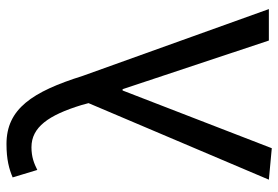

<svg xmlns="http://www.w3.org/2000/svg" viewBox="-153 -696 858 592"><g transform="rotate(-90 276.0 -400.0)"><path d="M115 9 293 -451H297L447 0H544L338 -574C289 -730 236 -809 128 -809C80 -809 51 -801 25 -790L48 -714C68 -724 88 -732 118 -732C180 -732 217 -679 248 -578L254 -556L18 0Z"/></g></svg>

Font: Squished Noto Sans CJK JP Regular
Style: Regular
Weight: 400
Designer: Ryoko NISHIZUKA (kana & ideographs); Paul D. Hunt (Latin, Greek & Cyrillic); Wenlong ZHANG (bopomofo); Sandoll Communica
Foundry: Adobe Systems Incorporated
Version: Version 1.004;PS 1.004;hotconv 1.0.82;makeotf.lib2.5.63406